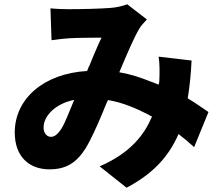

<svg xmlns="http://www.w3.org/2000/svg" viewBox="-20 -805 1040 898"><path d="M815 -178C842 -157 864 -139 888 -117L955 -281C928 -299 897 -322 858 -345C867 -400 873 -457 876 -522L722 -540C727 -508 727 -467 725 -423C725 -420 722 -413 722 -409C713 -413 704 -416 695 -420L686 -423C639 -442 591 -458 538 -467C572 -548 606 -628 631 -670C639 -684 651 -697 667 -714L575 -785C555 -777 525 -770 497 -768C448 -764 360 -762 300 -762C278 -762 244 -763 216 -766L221 -617C248 -621 283 -625 303 -626C348 -629 414 -628 455 -629C442 -603 426 -565 410 -527L406 -517C404 -512 402 -507 400 -502L395 -492C393 -486 390 -479 387 -473C184 -461 49 -343 49 -185C49 -73 116 -13 211 -13C289 -13 336 -43 379 -109C405 -151 433 -214 460 -278L464 -288L468 -298C473 -311 479 -324 485 -337C553 -326 615 -299 674 -269L682 -264C685 -263 688 -261 691 -260C656 -177 592 -90 446 -27L572 73C698 6 769 -73 815 -178ZM184 -205C184 -207 184 -208 184 -210C184 -260 235 -319 327 -338C305 -286 286 -233 266 -201C249 -177 236 -165 218 -165C200 -165 185 -181 184 -205Z"/></svg>

Font: Glow Sans SC Normal ExtraBold
Style: Regular
Weight: 800
Designer: Ryoko NISHIZUKA (kana, bopomofo & ideographs); Paul D. Hunt (Latin, Greek & Cyrillic); Sandoll Communications, Soo-young
Version: Version 0.93